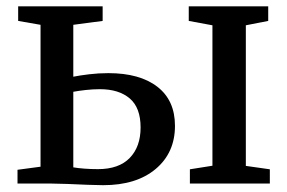

<svg xmlns="http://www.w3.org/2000/svg" viewBox="-20 -566 886 592"><path d="M565.5 0V-44L635 -55V-488L562 -501.5V-546.5H807V-501.5L738 -488V-54.5L812 -44V0ZM34 0V-42.5L105 -52V-489.5L36 -501.5V-546.5H296.5V-501.5L206 -489.5V-329.5Q226 -333.5 255 -337Q284 -340.5 314 -340.5Q411 -340.5 465.2 -298.5Q519.5 -256.5 519.5 -178Q519.5 -95 460 -45Q400.5 5 298 5Q281 5 250.2 3.8Q219.5 2.5 188.5 1.2Q157.5 0 140 0ZM282 -44.5Q346.5 -44.5 380 -79Q413.5 -113.5 413.5 -173Q413.5 -234 380 -262.5Q346.5 -291 288 -291Q266.5 -291 244.2 -288.5Q222 -286 206 -283V-50Q220.5 -47.5 240.5 -46Q260.5 -44.5 282 -44.5Z"/></svg>

Font: Merriweather Text
Style: Regular
Weight: 400
Designer: Eben Sorkin
Foundry: Eben Sorkin
Version: Version 2.100; ttfautohint (v1.7.19-72a1) -l 8 -r 50 -G 200 